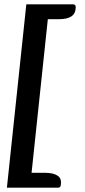

<svg xmlns="http://www.w3.org/2000/svg" viewBox="-20 -700 393 890"><path d="M12 170 102 -680H209L119 170ZM97 170 98 101H189Q228 101 248 115Q268 129 261 162Q258 170 249 170ZM162 -611 166 -680H318Q331 -680 331 -667Q331 -638 311.5 -624.5Q292 -611 253 -611Z"/></svg>

Font: Alkatra SemiBold
Style: Regular
Weight: 600
Designer: Suman Bhandary
Version: Version 1.100;gftools[0.9.22]